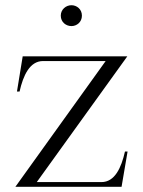

<svg xmlns="http://www.w3.org/2000/svg" viewBox="-20 -716 550 736"><path d="M39 0H446L469 -135H459C445 -73 420 -18 369 -18H121L468 -500H67L45 -365H55C69 -427 94 -482 145 -482H385ZM294 -656C294 -681 274 -696 254 -696C233 -696 213 -680 213 -656C213 -631 233 -616 254 -616C274 -616 294 -631 294 -656Z"/></svg>

Font: Sprat Condensed Light
Style: Regular
Weight: 300
Width: 3
Designer: Ethan Nakache
Foundry: Collletttivo
Version: Version 2.000;Glyphs 3.2 (3217)